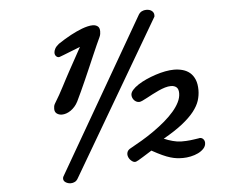

<svg xmlns="http://www.w3.org/2000/svg" viewBox="-57 -825 1166 981"><g transform="rotate(-5 526.5 -334.5)"><path d="M221.7 -322.3Q235.4 -344.2 246.6 -364.5Q257.8 -384.8 267.8 -403.8Q277.8 -422.9 287.4 -441.2Q296.9 -459.5 307.1 -478L374 -599.6Q367.7 -597.2 352.8 -591.3Q337.9 -585.4 321 -578.9Q304.2 -572.3 289.3 -566.4Q274.4 -560.5 268.6 -558.6Q267.1 -557.6 264.9 -557.4Q262.7 -557.1 261.7 -557.1Q253.9 -557.1 247.8 -563.7Q241.7 -570.3 241.7 -581.1Q241.7 -590.3 247.6 -601.6Q253.4 -612.8 268.6 -625Q301.3 -647 334 -664.6Q347.7 -671.9 362.8 -679Q377.9 -686 392.8 -691.7Q407.7 -697.3 422.1 -700.7Q436.5 -704.1 448.7 -704.1Q462.9 -704.1 473.4 -696.5Q483.9 -689 483.9 -670.4Q483.9 -664.6 482.9 -657Q481.9 -649.4 478 -641.1Q470.7 -626 460.2 -602.3Q449.7 -578.6 437.5 -550.5Q425.3 -522.5 411.9 -491.2Q398.4 -460 385 -429.7Q371.6 -399.4 358.9 -371.8Q346.2 -344.2 335.9 -323.2Q328.6 -308.6 318.6 -297.4Q308.6 -286.1 297.6 -278.6Q286.6 -271 274.9 -267.1Q263.2 -263.2 252.9 -263.2Q237.3 -263.2 226.3 -271.2Q215.3 -279.3 215.3 -295.4Q215.3 -300.8 216.3 -308.1Q217.3 -315.4 221.7 -322.3ZM766.6 -720.7Q650.9 -523.4 535.4 -326.2Q419.9 -128.9 304.2 68.4Q297.4 80.6 287.6 85.4Q277.8 90.3 267.1 90.3Q252.9 90.3 241.2 83Q229.5 75.7 229.5 64Q229.5 61.5 230 58.3Q230.5 55.2 231.9 53.2Q346.7 -145.5 460 -342Q573.2 -538.6 688 -737.3Q694.8 -748.5 705.3 -753.7Q715.8 -758.8 727.5 -758.8Q746.1 -758.8 756.6 -750Q767.1 -741.2 767.1 -728Q767.1 -723.1 766.6 -720.7ZM938 -81.5Q939.9 -82 941.4 -82.3Q942.9 -82.5 944.3 -82.5Q954.6 -82.5 961.4 -74.7Q968.3 -66.9 968.3 -55.7Q968.3 -39.6 956.8 -26.9Q945.3 -14.2 927.7 -5.6Q910.2 2.9 889.2 7.3Q868.2 11.7 849.1 11.7Q833.5 11.7 818.4 10Q803.2 8.3 785.2 2.9Q767.1 -2.4 744.6 -12.7Q722.2 -22.9 691.4 -40Q662.6 -22 646.2 -11.7Q629.9 -1.5 621.1 3.4Q612.3 8.3 608.9 9.3Q605.5 10.3 603 10.3Q597.2 10.3 591.1 6.6Q585 2.9 579.6 -2.9Q574.2 -8.8 570.8 -16.4Q567.4 -23.9 567.4 -32.2Q567.4 -39.1 570.6 -45.9Q573.7 -52.7 581.5 -58.1Q613.8 -75.7 647 -95.5Q680.2 -115.2 710.9 -137Q741.7 -158.7 768.6 -181.6Q795.4 -204.6 815.4 -227.8Q835.4 -251 846.9 -274.2Q858.4 -297.4 858.4 -319.8Q858.4 -341.8 847.7 -350.8Q836.9 -359.9 819.3 -359.9Q805.2 -359.9 788.8 -355Q772.5 -350.1 755.9 -342.5Q739.3 -335 722.9 -326.4Q706.5 -317.9 692.6 -310.3Q678.7 -302.7 668 -297.9Q657.2 -293 651.4 -293Q643.6 -293 636.7 -296.4Q629.9 -299.8 625 -305.4Q620.1 -311 617.4 -317.9Q614.7 -324.7 614.7 -332Q614.7 -344.2 626 -357.2Q637.2 -370.1 655.8 -382.3Q674.3 -394.5 698.2 -405.3Q722.2 -416 747.3 -424.3Q772.5 -432.6 797.1 -437.3Q821.8 -441.9 842.3 -441.9Q866.2 -441.9 887.5 -435.8Q908.7 -429.7 924.3 -416.3Q939.9 -402.8 949 -380.9Q958 -358.9 958 -327.1Q958 -300.3 949.5 -273.4Q940.9 -246.6 918.5 -218Q896 -189.5 857.7 -159.2Q819.3 -128.9 759.8 -95.2Q780.8 -85.9 804.7 -79.6Q828.6 -73.2 847.7 -73.2Q861.8 -73.2 873 -73.7Q884.3 -74.2 894.5 -75.4Q904.8 -76.7 915 -78.1Q925.3 -79.6 938 -81.5Z"/></g></svg>

Font: Damion
Style: Regular
Weight: 400
Foundry: vernon adams
Version: Version 1.000